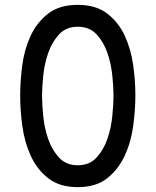

<svg xmlns="http://www.w3.org/2000/svg" viewBox="-20 -760 640 790"><path d="M300 -80Q348 -80 377 -111.5Q406 -143 421.5 -187.5Q437 -232 442 -281.5Q447 -331 447 -367Q447 -402 442 -450.5Q437 -499 421.5 -543.5Q406 -588 377 -619Q348 -650 300 -650Q252 -650 223 -618.5Q194 -587 178.5 -542.5Q163 -498 158 -449.5Q153 -401 153 -366Q153 -330 158 -281Q163 -232 178.5 -187.5Q194 -143 223 -111.5Q252 -80 300 -80ZM300 10Q225 10 178.5 -26.5Q132 -63 106.5 -119Q81 -175 72 -241Q63 -307 63 -367Q63 -425 71.5 -490.5Q80 -556 105.5 -611.5Q131 -667 177.5 -703.5Q224 -740 300 -740Q375 -740 421.5 -704Q468 -668 493.5 -612.5Q519 -557 528 -492Q537 -427 537 -368Q537 -308 528 -241.5Q519 -175 493 -119Q467 -63 421 -26.5Q375 10 300 10Z"/></svg>

Font: Maple Mono NF CN
Style: Regular
Weight: 400
Monospace: yes
Designer: subframe7536
Version: Version 7.000